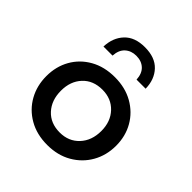

<svg xmlns="http://www.w3.org/2000/svg" viewBox="-168 -710 837 837"><g transform="rotate(45 250.5 -291.5)"><path d="M251 10Q186 10 137.5 -18Q89 -46 62.5 -93.5Q36 -141 36 -200Q36 -259 62.5 -306Q89 -353 137.5 -380.5Q186 -408 251 -408Q315 -408 363.5 -380.5Q412 -353 439 -306Q466 -259 466 -200Q466 -141 439 -93.5Q412 -46 363.5 -18Q315 10 251 10ZM251 -67Q306 -67 340.5 -104Q375 -141 375 -200Q375 -258 340.5 -294.5Q306 -331 251 -331Q194 -331 160 -294.5Q126 -258 126 -200Q126 -141 160 -104Q194 -67 251 -67ZM121 -467Q123 -523 156 -558Q189 -593 251 -593Q314 -593 347 -558Q380 -523 381 -467H325Q323 -503 303 -521.5Q283 -540 251 -540Q220 -540 199.5 -521.5Q179 -503 177 -467Z"/></g></svg>

Font: Rokkitt SemiBold Medium
Style: Regular
Weight: 500
Version: Version 3.103